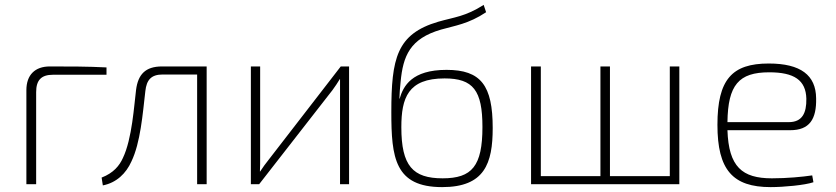

<svg xmlns="http://www.w3.org/2000/svg" viewBox="-20 -754 3421 786"><path d="M184 -482C123 -482 88 -447 88 -385V0H128V-377C128 -426 149 -448 197 -448H416V-478C339 -482 263 -482 184 -482Z M826 -482H643C575 -482 545 -449 537 -386C529 -324 521 -186 483 -107C469 -76 445 -46 396 -27L401 5C457 -6 496 -44 518 -93C555 -170 564 -286 575 -381C580 -427 599 -449 646 -449H787V0H826Z M1409 -482H1375L1079 -99C1068 -85 1055 -68 1045 -52H1044C1045 -72 1045 -90 1045 -110V-482H1007V0H1041L1341 -385C1351 -399 1363 -416 1371 -430H1372V-375V0H1409Z M1960 -734C1885 -686 1840 -684 1774 -665C1604 -615 1582 -515 1582 -295C1582 -109 1596 12 1790 12C1964 12 1997 -85 1997 -230C1997 -404 1949 -468 1808 -468C1666 -468 1631 -402 1616 -350H1615C1616 -371 1617 -394 1620 -419C1630 -525 1658 -596 1786 -633C1842 -649 1898 -656 1970 -704ZM1800 -433C1917 -433 1955 -384 1955 -234C1955 -74 1912 -24 1792 -24C1670 -24 1623 -75 1623 -233C1623 -353 1650 -433 1800 -433Z M2722 -482V-33H2477V-482H2438V-33H2194V-482H2154V0H2761V-482Z M3140 -24C3018 -24 2963 -71 2958 -221H3215C3294 -221 3323 -266 3321 -352C3320 -446 3258 -494 3127 -494C2977 -494 2917 -429 2917 -243C2917 -59 2979 12 3135 12C3188 12 3275 4 3310 -8L3305 -36C3265 -30 3202 -24 3140 -24ZM3129 -458C3231 -458 3279 -426 3281 -350C3282 -291 3264 -254 3209 -254H2958C2960 -406 3004 -458 3129 -458Z"/></svg>

Font: Exo 2 Extra Light
Style: Regular
Weight: 250
Designer: Natanael Gama
Version: Version 1.001;PS 001.001;hotconv 1.0.88;makeotf.lib2.5.64775